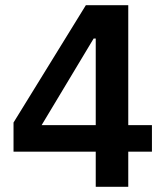

<svg xmlns="http://www.w3.org/2000/svg" viewBox="-20 -718 640 738"><path d="M473 0V-135H564V-237H473V-698H310L32 -247V-135H348V0ZM340 -570H348V-237H140Z"/></svg>

Font: IBM Plex Thai Looped SemiBold
Style: Regular
Weight: 600
Designer: Mike Abbink, Paul van der Laan, Pieter van Rosmalen, Ben Mitchell, Mark Frömberg
Foundry: Bold Monday
Version: Version 1.0